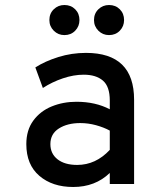

<svg xmlns="http://www.w3.org/2000/svg" viewBox="-20 -734 656 766"><path d="M85 -159Q85 -215 113 -253Q141 -291 186.5 -309.5Q232 -328 285 -328Q361 -328 418 -298V-333Q418 -389 390.5 -412.5Q363 -436 314 -436Q274 -436 231 -421.5Q188 -407 151 -383L121 -465Q160 -490 213 -506.5Q266 -523 323 -523Q515 -523 515 -336V0H418V-44Q360 12 272 12Q189 12 137 -32.5Q85 -77 85 -159ZM418 -136V-213Q394 -226 363 -234.5Q332 -243 300 -243Q249 -243 215 -221.5Q181 -200 181 -159Q181 -121 209.5 -98.5Q238 -76 288 -76Q362 -76 418 -136ZM177 -654Q177 -680 194.5 -697Q212 -714 237 -714Q263 -714 280 -697Q297 -680 297 -654Q297 -629 280 -611.5Q263 -594 237 -594Q212 -594 194.5 -611.5Q177 -629 177 -654ZM355 -654Q355 -680 372.5 -697Q390 -714 415 -714Q441 -714 458 -697Q475 -680 475 -654Q475 -629 458 -611.5Q441 -594 415 -594Q390 -594 372.5 -611.5Q355 -629 355 -654Z"/></svg>

Font: Overpass Mono Light
Style: Bold
Weight: 600
Monospace: yes
Designer: Delve Withrington, Dave Bailey
Foundry: Delve Fonts
Version: Version 1.000;DELV;Overpass